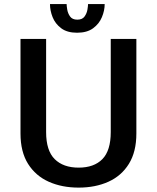

<svg xmlns="http://www.w3.org/2000/svg" viewBox="-20 -886 750 918"><path d="M356 11Q276 11 213.2 -17Q150.5 -45 114.2 -102.5Q78 -160 78 -248V-700H200.5V-254.5Q200.5 -166 241.5 -125.2Q282.5 -84.5 356 -84.5Q429.5 -84.5 469.5 -125.2Q509.5 -166 509.5 -254.5V-700H632V-248Q632 -160 596.2 -102.5Q560.5 -45 498.2 -17Q436 11 356 11ZM480.5 -866.5Q480.5 -835.5 467.2 -803.8Q454 -772 425 -750.8Q396 -729.5 348.5 -729.5Q301 -729.5 272.5 -751Q244 -772.5 231.5 -804Q219 -835.5 219 -866.5H298.5Q298.5 -858 301.5 -840Q304.5 -822 315.2 -807Q326 -792 349.5 -792Q373.5 -792 384.2 -807Q395 -822 398 -839.8Q401 -857.5 401 -866.5Z"/></svg>

Font: League Mono Medium
Style: Regular
Weight: 500
Width: 6
Designer: Tyler Finck
Foundry: The League of Moveable Type / Tyler Finck
Version: Version 2.300;RELEASE